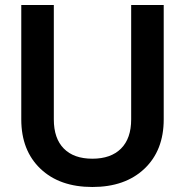

<svg xmlns="http://www.w3.org/2000/svg" viewBox="-20 -731 739 767"><path d="M65 -254V-711H195V-254Q195 -178 235 -137.5Q275 -97 349 -97Q423 -97 463.5 -137.5Q504 -178 504 -254V-711H634V-254Q634 -130 557 -57Q480 16 349 16Q218 16 141.5 -57Q65 -130 65 -254Z"/></svg>

Font: Txt Sans SemiBold
Style: Regular
Weight: 600
Designer: Open Source
Foundry: XRLN
Version: Version 1.0